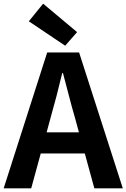

<svg xmlns="http://www.w3.org/2000/svg" viewBox="-24 -1026 689 1046"><path d="M396 -851 211 -1006 133 -910 331 -777ZM230 -305 252 -386C274 -463 296 -547 315 -628H319C341 -548 361 -463 384 -386L406 -305ZM490 0H645L407 -740H233L-4 0H146L198 -190H438Z"/></svg>

Font: Genne Gothic Bold
Style: Regular
Weight: 700
Designer: Ryoko NISHIZUKA (kana & ideographs); Paul D. Hunt (Latin, Greek & Cyrillic); Wenlong ZHANG (bopomofo); Sandoll Communica
Foundry: Adobe Systems Incorporated
Version: Version 1.004;PS 1.004;hotconv 16.6.51;makeotf.lib2.5.65220